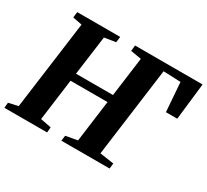

<svg xmlns="http://www.w3.org/2000/svg" viewBox="-148 -970 1289 1196"><g transform="rotate(30 496.0 -371.5)"><path d="M-1.5 0 2 -38.5 70.5 -53.5 155.5 -689 88.5 -702 93.5 -743H402.5L397.5 -702L316.5 -689L278.5 -407H544.5L582 -689L505 -702L509.5 -743H995L965 -479.5H883.5L868 -688L743.5 -693L658.5 -53.5L759.5 -38.5L755 0H408L413.5 -38.5L497.5 -53.5L537 -352H271L231.5 -53.5L309 -38.5L305.5 0Z"/></g></svg>

Font: Merriweather 60pt ExtraBold
Style: Italic
Weight: 800
Italic angle: -7.8°
Version: Version 2.101